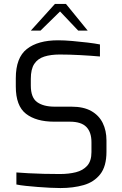

<svg xmlns="http://www.w3.org/2000/svg" viewBox="-20 -946 618 972"><path d="M286 6Q264 6 233.5 4.5Q203 3 171 0.5Q139 -2 110.5 -5Q82 -8 63 -12V-73Q88 -71 124 -69Q160 -67 201.5 -66Q243 -65 283 -65Q328 -65 364 -74Q400 -83 421.5 -107Q443 -131 443 -176V-226Q443 -277 417 -303.5Q391 -330 333 -330H254Q163 -330 111.5 -370Q60 -410 60 -508V-550Q60 -654 116 -698Q172 -742 274 -742Q306 -742 346 -738.5Q386 -735 423.5 -730.5Q461 -726 486 -721V-660Q442 -664 386.5 -667Q331 -670 282 -670Q237 -670 204 -659.5Q171 -649 153.5 -622.5Q136 -596 136 -547V-513Q136 -452 168 -429Q200 -406 257 -406H342Q403 -406 442 -384Q481 -362 500 -323.5Q519 -285 519 -235V-178Q519 -104 487.5 -64Q456 -24 403.5 -9Q351 6 286 6ZM136 -791 258 -926H314L424 -791H376L284 -888L185 -791Z"/></svg>

Font: Exo Thin
Style: Regular
Weight: 400
Version: Version 2.000